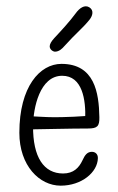

<svg xmlns="http://www.w3.org/2000/svg" viewBox="-20 -583 377 615"><path d="M73.2 -168.5C108.9 -168.9 206.1 -171.4 261.7 -171.4C292 -171.4 298.8 -178.7 298.3 -207.5C296.9 -286.6 282.7 -378.4 176.8 -378.4C107.9 -378.4 42 -305.7 42 -157.7C42 -52.7 106 11.7 174.3 11.7C241.7 11.7 292.5 -31.2 293.5 -76.2C293.9 -89.4 285.2 -96.7 274.4 -96.7C259.8 -96.7 252 -86.9 244.1 -69.3C232.9 -45.4 215.3 -27.3 182.1 -27.3C120.6 -27.3 85 -79.1 85.9 -179.7C86.4 -237.3 107.4 -340.3 179.2 -340.3C243.7 -340.3 255.4 -264.2 252.9 -200.2L276.4 -214.4C255.4 -209.5 178.2 -207.5 154.8 -207.5C125 -207.5 91.3 -210.4 73.2 -210.9ZM222.2 -540C203.6 -514.6 175.8 -484.4 153.8 -460.9C144 -450.2 139.2 -441.4 139.2 -434.6C139.2 -424.3 149.9 -417.5 156.2 -417.5C169.4 -417.5 179.7 -427.7 186 -435.1C224.1 -477.5 246.1 -493.7 267.6 -521C276.4 -532.7 281.7 -549.8 266.1 -559.6C251 -568.8 234.4 -557.1 222.2 -540Z"/></svg>

Font: Pompiere 
Style: Regular
Weight: 400
Designer: Karolina Lach
Foundry: Sorkin Type Co.
Version: Version 1.001